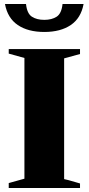

<svg xmlns="http://www.w3.org/2000/svg" viewBox="-20 -947 447 967"><path d="M5 -927H111Q116 -879 140.5 -863Q165 -847 203 -847Q241 -847 265.5 -863Q290 -879 295 -927H401Q388 -856 336.5 -821Q285 -786 203 -786Q121 -786 69.5 -821Q18 -856 5 -927ZM24 -25 103 -47V-655Q90 -658 24 -677V-700H383V-675L303 -653V-45Q319 -42 359 -30L383 -23V0H24Z"/></svg>

Font: Trirong Black
Style: Regular
Weight: 900
Designer: Katatrad Team
Foundry: CadsonDemak
Version: Version 1.001